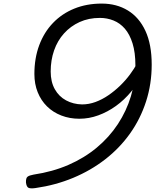

<svg xmlns="http://www.w3.org/2000/svg" viewBox="-20 -1039 867 1072"><path d="M548 -1019Q631 -1019 694 -980.5Q757 -942 792 -866.5Q827 -791 827 -678Q827 -570 795.5 -472.5Q764 -375 706 -293.5Q648 -212 567.5 -149.5Q487 -87 388.5 -46Q290 -5 178 11Q150 15 139 9.5Q128 4 125 -20Q124 -45 134 -52.5Q144 -60 167 -64Q274 -80 362.5 -118.5Q451 -157 520.5 -215Q590 -273 638 -346Q686 -419 711 -502Q736 -585 736 -674Q736 -746 720 -797Q704 -848 677 -879Q650 -910 614 -924.5Q578 -939 538 -939Q475 -939 424.5 -916Q374 -893 337.5 -852.5Q301 -812 282 -757.5Q263 -703 263 -640Q263 -582 286 -541Q309 -500 349 -478.5Q389 -457 438 -456Q476 -456 513 -469.5Q550 -483 585 -507Q620 -531 650.5 -560.5Q681 -590 705.5 -623Q730 -656 747 -688L778 -629Q751 -574 712.5 -527.5Q674 -481 627.5 -447.5Q581 -414 529 -395Q477 -376 423 -376Q369 -376 322.5 -394Q276 -412 242.5 -445Q209 -478 190.5 -524Q172 -570 172 -626Q172 -714 199 -786.5Q226 -859 276 -911Q326 -963 395 -991Q464 -1019 548 -1019Z"/></svg>

Font: Playwrite AU QLD
Style: Regular
Weight: 400
Designer: Veronika Burian, José Scaglione
Foundry: TypeTogether
Version: Version 1.002